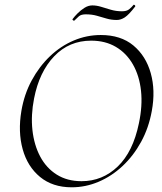

<svg xmlns="http://www.w3.org/2000/svg" viewBox="-20 -785 690 817"><path d="M285 12Q204 12 150.5 -32Q97 -76 76.5 -150Q56 -224 71 -313Q83 -384 115 -443Q147 -502 192.5 -545.5Q238 -589 293.5 -612.5Q349 -636 409 -636Q494 -636 547.5 -591.5Q601 -547 621.5 -473.5Q642 -400 626 -313Q613 -241 580.5 -181.5Q548 -122 501.5 -78.5Q455 -35 399.5 -11.5Q344 12 285 12ZM327 -14Q416 -14 481 -76.5Q546 -139 571 -260Q587 -335 580 -399Q573 -463 545.5 -511Q518 -559 473 -585.5Q428 -612 368 -612Q274 -612 210.5 -545.5Q147 -479 125 -366Q111 -295 118 -231.5Q125 -168 151 -119Q177 -70 221.5 -42Q266 -14 327 -14ZM296 -697Q294 -696 290.5 -699Q287 -702 289 -704Q297 -715 310.5 -728.5Q324 -742 340 -752Q356 -762 373 -762Q391 -762 410.5 -756Q430 -750 452 -743.5Q474 -737 499 -737Q519 -737 529.5 -745.5Q540 -754 548 -764Q550 -766 553.5 -763Q557 -760 555 -757Q528 -722 511 -711Q494 -700 477 -700Q454 -700 433.5 -706Q413 -712 392 -718Q371 -724 345 -724Q325 -724 315.5 -715.5Q306 -707 296 -697Z"/></svg>

Font: Cormorant Garamond Light
Style: Italic
Weight: 300
Italic angle: -10°
Designer: Christian Thalmann (Catharsis Fonts)
Foundry: Catharsis Fonts
Version: Version 4.001